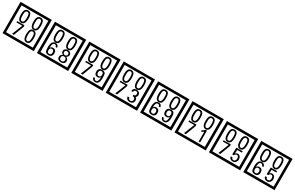

<svg xmlns="http://www.w3.org/2000/svg" viewBox="329 -3227 8582 5584"><g transform="rotate(30 4620.0 -435.0)"><path d="M1103 90H53V-960H1103ZM1028 15V-885H128V15ZM497 -656Q497 -442 371 -442Q244 -442 244 -656Q244 -744 265 -789Q294 -855 371 -855Q448 -855 477 -789Q497 -745 497 -656ZM444 -656Q444 -723 435 -752Q420 -809 371 -809Q322 -809 306 -752Q298 -723 298 -656Q298 -587 306 -553Q322 -488 371 -488Q419 -488 435 -554Q444 -587 444 -656ZM917 -656Q917 -442 791 -442Q664 -442 664 -656Q664 -744 685 -789Q714 -855 791 -855Q868 -855 897 -789Q917 -745 917 -656ZM864 -656Q864 -723 855 -752Q840 -809 791 -809Q742 -809 726 -752Q718 -723 718 -656Q718 -587 726 -553Q742 -488 791 -488Q839 -488 855 -554Q864 -587 864 -656ZM493 -372 364 -30H303L444 -383H248V-427H493ZM917 -236Q917 -22 791 -22Q664 -22 664 -236Q664 -324 685 -369Q714 -435 791 -435Q868 -435 897 -369Q917 -325 917 -236ZM864 -236Q864 -303 855 -332Q840 -389 791 -389Q742 -389 726 -332Q718 -303 718 -236Q718 -167 726 -133Q742 -68 791 -68Q839 -68 855 -134Q864 -167 864 -236Z M2258 90H1208V-960H2258ZM2183 15V-885H1283V15ZM1652 -656Q1652 -442 1526 -442Q1399 -442 1399 -656Q1399 -744 1420 -789Q1449 -855 1526 -855Q1603 -855 1632 -789Q1652 -745 1652 -656ZM1599 -656Q1599 -723 1590 -752Q1575 -809 1526 -809Q1477 -809 1461 -752Q1453 -723 1453 -656Q1453 -587 1461 -553Q1477 -488 1526 -488Q1574 -488 1590 -554Q1599 -587 1599 -656ZM2072 -656Q2072 -442 1946 -442Q1819 -442 1819 -656Q1819 -744 1840 -789Q1869 -855 1946 -855Q2023 -855 2052 -789Q2072 -745 2072 -656ZM2019 -656Q2019 -723 2010 -752Q1995 -809 1946 -809Q1897 -809 1881 -752Q1873 -723 1873 -656Q1873 -587 1881 -553Q1897 -488 1946 -488Q1994 -488 2010 -554Q2019 -587 2019 -656ZM1654 -149Q1654 -91 1621.5 -56.5Q1589 -22 1530 -22Q1446 -22 1419 -73Q1398 -111 1398 -219Q1398 -435 1532 -435Q1630 -435 1643 -332H1590Q1585 -392 1531 -392Q1448 -392 1452 -225Q1473 -253 1483 -260Q1503 -275 1536 -275Q1654 -275 1654 -149ZM1597 -149Q1597 -233 1528 -233Q1458 -233 1458 -149Q1458 -65 1528 -65Q1597 -65 1597 -149ZM2076 -132Q2076 -79 2037 -49Q2001 -23 1947 -23Q1892 -23 1856 -49Q1816 -79 1816 -132Q1816 -207 1891 -241Q1828 -271 1828 -337Q1828 -384 1865 -411Q1899 -435 1947 -435Q1994 -435 2027 -410Q2065 -383 2065 -337Q2065 -271 2000 -241Q2076 -207 2076 -132ZM2015 -326Q2015 -392 1947 -392Q1878 -392 1878 -326Q1878 -297 1897.5 -279Q1917 -261 1947 -261Q1976 -261 1995.5 -279Q2015 -297 2015 -326ZM2023 -143Q2023 -178 2002.5 -198.5Q1982 -219 1947 -219Q1911 -219 1889.5 -198.5Q1868 -178 1868 -143Q1868 -65 1947 -65Q2023 -65 2023 -143Z M3413 90H2363V-960H3413ZM3338 15V-885H2438V15ZM2807 -656Q2807 -442 2681 -442Q2554 -442 2554 -656Q2554 -744 2575 -789Q2604 -855 2681 -855Q2758 -855 2787 -789Q2807 -745 2807 -656ZM2754 -656Q2754 -723 2745 -752Q2730 -809 2681 -809Q2632 -809 2616 -752Q2608 -723 2608 -656Q2608 -587 2616 -553Q2632 -488 2681 -488Q2729 -488 2745 -554Q2754 -587 2754 -656ZM3227 -656Q3227 -442 3101 -442Q2974 -442 2974 -656Q2974 -744 2995 -789Q3024 -855 3101 -855Q3178 -855 3207 -789Q3227 -745 3227 -656ZM3174 -656Q3174 -723 3165 -752Q3150 -809 3101 -809Q3052 -809 3036 -752Q3028 -723 3028 -656Q3028 -587 3036 -553Q3052 -488 3101 -488Q3149 -488 3165 -554Q3174 -587 3174 -656ZM2803 -372 2674 -30H2613L2754 -383H2558V-427H2803ZM3229 -238Q3229 -22 3094 -22Q2997 -22 2984 -125H3037Q3041 -65 3095 -65Q3178 -65 3175 -232Q3154 -205 3144 -197Q3124 -182 3090 -182Q2973 -182 2973 -308Q2973 -366 3005.5 -400.5Q3038 -435 3096 -435Q3180 -435 3208 -385Q3229 -346 3229 -238ZM3168 -308Q3168 -392 3098 -392Q3029 -392 3029 -308Q3029 -224 3098 -224Q3168 -224 3168 -308Z M4568 90H3518V-960H4568ZM4493 15V-885H3593V15ZM3962 -656Q3962 -442 3836 -442Q3709 -442 3709 -656Q3709 -744 3730 -789Q3759 -855 3836 -855Q3913 -855 3942 -789Q3962 -745 3962 -656ZM3909 -656Q3909 -723 3900 -752Q3885 -809 3836 -809Q3787 -809 3771 -752Q3763 -723 3763 -656Q3763 -587 3771 -553Q3787 -488 3836 -488Q3884 -488 3900 -554Q3909 -587 3909 -656ZM4382 -656Q4382 -442 4256 -442Q4129 -442 4129 -656Q4129 -744 4150 -789Q4179 -855 4256 -855Q4333 -855 4362 -789Q4382 -745 4382 -656ZM4329 -656Q4329 -723 4320 -752Q4305 -809 4256 -809Q4207 -809 4191 -752Q4183 -723 4183 -656Q4183 -587 4191 -553Q4207 -488 4256 -488Q4304 -488 4320 -554Q4329 -587 4329 -656ZM3958 -372 3829 -30H3768L3909 -383H3713V-427H3958ZM4384 -136Q4384 -84 4345.5 -53Q4307 -22 4254 -22Q4199 -22 4165 -51Q4127 -82 4127 -134H4186Q4192 -65 4255 -65Q4283 -65 4306 -84.5Q4329 -104 4329 -132Q4329 -177 4311 -196Q4293 -215 4248 -215V-259Q4290 -259 4306.5 -276Q4323 -293 4323 -334Q4323 -392 4254 -392Q4203 -392 4191 -324H4136Q4149 -435 4253 -435Q4304 -435 4339 -409Q4378 -380 4378 -330Q4378 -265 4336 -238Q4360 -222 4368 -210Q4384 -185 4384 -136Z M5723 90H4673V-960H5723ZM5648 15V-885H4748V15ZM5117 -656Q5117 -442 4991 -442Q4864 -442 4864 -656Q4864 -744 4885 -789Q4914 -855 4991 -855Q5068 -855 5097 -789Q5117 -745 5117 -656ZM5064 -656Q5064 -723 5055 -752Q5040 -809 4991 -809Q4942 -809 4926 -752Q4918 -723 4918 -656Q4918 -587 4926 -553Q4942 -488 4991 -488Q5039 -488 5055 -554Q5064 -587 5064 -656ZM5537 -656Q5537 -442 5411 -442Q5284 -442 5284 -656Q5284 -744 5305 -789Q5334 -855 5411 -855Q5488 -855 5517 -789Q5537 -745 5537 -656ZM5484 -656Q5484 -723 5475 -752Q5460 -809 5411 -809Q5362 -809 5346 -752Q5338 -723 5338 -656Q5338 -587 5346 -553Q5362 -488 5411 -488Q5459 -488 5475 -554Q5484 -587 5484 -656ZM5119 -149Q5119 -91 5086.5 -56.5Q5054 -22 4995 -22Q4911 -22 4884 -73Q4863 -111 4863 -219Q4863 -435 4997 -435Q5095 -435 5108 -332H5055Q5050 -392 4996 -392Q4913 -392 4917 -225Q4938 -253 4948 -260Q4968 -275 5001 -275Q5119 -275 5119 -149ZM5062 -149Q5062 -233 4993 -233Q4923 -233 4923 -149Q4923 -65 4993 -65Q5062 -65 5062 -149ZM5539 -238Q5539 -22 5404 -22Q5307 -22 5294 -125H5347Q5351 -65 5405 -65Q5488 -65 5485 -232Q5464 -205 5454 -197Q5434 -182 5400 -182Q5283 -182 5283 -308Q5283 -366 5315.5 -400.5Q5348 -435 5406 -435Q5490 -435 5518 -385Q5539 -346 5539 -238ZM5478 -308Q5478 -392 5408 -392Q5339 -392 5339 -308Q5339 -224 5408 -224Q5478 -224 5478 -308Z M6878 90H5828V-960H6878ZM6803 15V-885H5903V15ZM6272 -656Q6272 -442 6146 -442Q6019 -442 6019 -656Q6019 -744 6040 -789Q6069 -855 6146 -855Q6223 -855 6252 -789Q6272 -745 6272 -656ZM6219 -656Q6219 -723 6210 -752Q6195 -809 6146 -809Q6097 -809 6081 -752Q6073 -723 6073 -656Q6073 -587 6081 -553Q6097 -488 6146 -488Q6194 -488 6210 -554Q6219 -587 6219 -656ZM6692 -656Q6692 -442 6566 -442Q6439 -442 6439 -656Q6439 -744 6460 -789Q6489 -855 6566 -855Q6643 -855 6672 -789Q6692 -745 6692 -656ZM6639 -656Q6639 -723 6630 -752Q6615 -809 6566 -809Q6517 -809 6501 -752Q6493 -723 6493 -656Q6493 -587 6501 -553Q6517 -488 6566 -488Q6614 -488 6630 -554Q6639 -587 6639 -656ZM6268 -372 6139 -30H6078L6219 -383H6023V-427H6268ZM6620 -30H6569V-361Q6523 -323 6483 -315V-361Q6534 -378 6565 -427H6620Z M8033 90H6983V-960H8033ZM7958 15V-885H7058V15ZM7427 -656Q7427 -442 7301 -442Q7174 -442 7174 -656Q7174 -744 7195 -789Q7224 -855 7301 -855Q7378 -855 7407 -789Q7427 -745 7427 -656ZM7374 -656Q7374 -723 7365 -752Q7350 -809 7301 -809Q7252 -809 7236 -752Q7228 -723 7228 -656Q7228 -587 7236 -553Q7252 -488 7301 -488Q7349 -488 7365 -554Q7374 -587 7374 -656ZM7847 -656Q7847 -442 7721 -442Q7594 -442 7594 -656Q7594 -744 7615 -789Q7644 -855 7721 -855Q7798 -855 7827 -789Q7847 -745 7847 -656ZM7794 -656Q7794 -723 7785 -752Q7770 -809 7721 -809Q7672 -809 7656 -752Q7648 -723 7648 -656Q7648 -587 7656 -553Q7672 -488 7721 -488Q7769 -488 7785 -554Q7794 -587 7794 -656ZM7423 -372 7294 -30H7233L7374 -383H7178V-427H7423ZM7845 -160Q7846 -111 7810.5 -67Q7775 -23 7726 -23Q7671 -23 7636 -46Q7596 -74 7596 -127H7654Q7654 -67 7720 -67Q7754 -67 7773 -97Q7790 -124 7790 -159Q7790 -253 7725 -253Q7678 -253 7652 -196H7602L7609 -427H7820V-381H7663L7657 -257Q7670 -269 7683 -281Q7702 -294 7737 -294Q7789 -294 7819 -252Q7845 -215 7845 -160Z M9188 90H8138V-960H9188ZM9113 15V-885H8213V15ZM8582 -656Q8582 -442 8456 -442Q8329 -442 8329 -656Q8329 -744 8350 -789Q8379 -855 8456 -855Q8533 -855 8562 -789Q8582 -745 8582 -656ZM8529 -656Q8529 -723 8520 -752Q8505 -809 8456 -809Q8407 -809 8391 -752Q8383 -723 8383 -656Q8383 -587 8391 -553Q8407 -488 8456 -488Q8504 -488 8520 -554Q8529 -587 8529 -656ZM9002 -656Q9002 -442 8876 -442Q8749 -442 8749 -656Q8749 -744 8770 -789Q8799 -855 8876 -855Q8953 -855 8982 -789Q9002 -745 9002 -656ZM8949 -656Q8949 -723 8940 -752Q8925 -809 8876 -809Q8827 -809 8811 -752Q8803 -723 8803 -656Q8803 -587 8811 -553Q8827 -488 8876 -488Q8924 -488 8940 -554Q8949 -587 8949 -656ZM8584 -149Q8584 -91 8551.5 -56.5Q8519 -22 8460 -22Q8376 -22 8349 -73Q8328 -111 8328 -219Q8328 -435 8462 -435Q8560 -435 8573 -332H8520Q8515 -392 8461 -392Q8378 -392 8382 -225Q8403 -253 8413 -260Q8433 -275 8466 -275Q8584 -275 8584 -149ZM8527 -149Q8527 -233 8458 -233Q8388 -233 8388 -149Q8388 -65 8458 -65Q8527 -65 8527 -149ZM9000 -160Q9001 -111 8965.5 -67Q8930 -23 8881 -23Q8826 -23 8791 -46Q8751 -74 8751 -127H8809Q8809 -67 8875 -67Q8909 -67 8928 -97Q8945 -124 8945 -159Q8945 -253 8880 -253Q8833 -253 8807 -196H8757L8764 -427H8975V-381H8818L8812 -257Q8825 -269 8838 -281Q8857 -294 8892 -294Q8944 -294 8974 -252Q9000 -215 9000 -160Z"/></g></svg>

Font: Unicode BMP Fallback SIL
Style: Regular
Weight: 400
Foundry: NRSI, SIL International
Version: Version 5.1 Based on Unicode 5.1